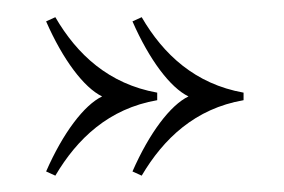

<svg xmlns="http://www.w3.org/2000/svg" viewBox="-20 -438 339 229"><path d="M167.5 -318.5V-327.5C109.8 -337.8 71.8 -373.1 46 -417.5L35 -412.5C55.1 -366.6 80.2 -333.4 101.8 -323C80.2 -312.6 55.1 -279.4 35 -233.5L46 -228.5C72.1 -272.7 109.8 -308.5 167.5 -318.5ZM138 -412.5C158.1 -366.6 183.2 -333.4 204.8 -323C183.2 -312.6 158.1 -279.4 138 -233.5L149 -228.5C175.1 -272.7 212.8 -308.5 270.5 -318.5V-327.5C212.8 -337.8 174.8 -373.1 149 -417.5Z"/></svg>

Font: Picaflor 36 pt
Style: Regular
Weight: 400
Designer: Ariel Martín Pérez
Foundry: Tunera Type Foundry
Version: Version 1.000;hotconv 1.0.109;makeotfexe 2.5.65596